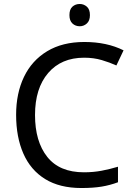

<svg xmlns="http://www.w3.org/2000/svg" viewBox="-20 -935 672 965"><path d="M403 -645Q288 -645 222 -568Q156 -491 156 -357Q156 -224 217.5 -146.5Q279 -69 402 -69Q449 -69 491 -77Q533 -85 573 -97V-19Q533 -4 490.5 3Q448 10 389 10Q280 10 207 -35Q134 -80 97.5 -163Q61 -246 61 -358Q61 -466 100.5 -548.5Q140 -631 217 -677.5Q294 -724 404 -724Q517 -724 601 -682L565 -606Q532 -621 491.5 -633Q451 -645 403 -645ZM381 -915Q401 -915 416.5 -901.5Q432 -888 432 -859Q432 -831 416.5 -817Q401 -803 381 -803Q359 -803 344 -817Q329 -831 329 -859Q329 -888 344 -901.5Q359 -915 381 -915Z"/></svg>

Font: Noto Sans Mongolian
Style: Regular
Weight: 400
Designer: Monotype Design Team
Foundry: Monotype Imaging Inc.
Version: Version 3.001; ttfautohint (v1.8.4.7-5d5b)